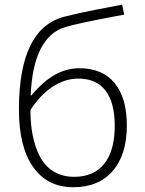

<svg xmlns="http://www.w3.org/2000/svg" viewBox="-20 -783 614 813"><path d="M60.1 -318.8Q60.1 -664.6 254.9 -712.9Q323.2 -730 386 -741.9Q448.7 -753.9 497.1 -763.2L505.9 -721.2L447.3 -710Q302.2 -682.6 255.9 -668Q189.9 -648.9 152.6 -576.7Q115.2 -504.4 109.9 -378.9H112.8Q165 -440.9 214.4 -467.5Q263.7 -494.1 315.9 -494.1Q413.6 -494.1 465.3 -431.2Q517.1 -368.2 517.1 -252Q517.1 -128.4 457.5 -59.3Q397.9 9.8 290 9.8Q180.7 9.8 120.4 -75.7Q60.1 -161.1 60.1 -318.8ZM108.9 -316.9Q108.9 -229.5 130.6 -163.6Q152.3 -97.7 193.8 -65.9Q235.4 -34.2 293.9 -34.2Q377.4 -34.2 421.6 -89.8Q465.8 -145.5 465.8 -250Q465.8 -349.1 426.5 -399.7Q387.2 -450.2 311 -450.2Q254.4 -450.2 201.4 -414.8Q148.4 -379.4 108.9 -316.9Z"/></svg>

Font: Open Sans Light
Style: Regular
Weight: 300
Foundry: Ascender Corporation
Version: Version 1.10